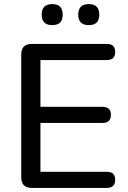

<svg xmlns="http://www.w3.org/2000/svg" viewBox="-20 -920 627 940"><path d="M136 0Q84 0 84 -52V-653Q84 -705 136 -705H503Q544 -705 544 -666Q544 -626 503 -626H178V-397H482Q523 -397 523 -358Q523 -318 482 -318H178V-79H503Q544 -79 544 -40Q544 0 503 0ZM415 -797Q363 -797 363 -848Q363 -900 415 -900Q466 -900 466 -848Q466 -797 415 -797ZM236 -797Q184 -797 184 -848Q184 -900 236 -900Q287 -900 287 -848Q287 -797 236 -797Z"/></svg>

Font: Chiron GoRound TC
Style: Regular
Weight: 400
Designer: Ryoko NISHIZUKA 西塚涼子 (kana, bopomofo & ideographs); Paul D. Hunt (Latin, Greek & Cyrillic); Sandoll Communications 산돌커뮤니
Foundry: Adobe
Version: Version 1.000;hotconv 1.1.1;makeotfexe 2.6.0